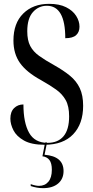

<svg xmlns="http://www.w3.org/2000/svg" viewBox="-20 -744 486 1000"><path d="M212 10Q144 10 105 -12Q66 -34 50 -65.5Q34 -97 34 -126Q34 -162 53.5 -181Q73 -200 102 -200Q102 -105 131.5 -52.5Q161 0 228 0Q282 0 311 -34.5Q340 -69 340 -138Q340 -191 322 -223Q304 -255 271.5 -278Q239 -301 193 -327Q118 -368 84 -416Q50 -464 50 -533Q50 -623 101 -673.5Q152 -724 236 -724Q289 -724 324 -706.5Q359 -689 376.5 -661.5Q394 -634 394 -605Q394 -577 376.5 -561Q359 -545 320 -545Q320 -714 224 -714Q181 -714 151.5 -681Q122 -648 122 -581Q122 -534 137.5 -504.5Q153 -475 184.5 -452.5Q216 -430 263 -404Q311 -377 344.5 -349.5Q378 -322 395.5 -285Q413 -248 413 -193Q413 -99 361 -44.5Q309 10 212 10ZM204 236Q173 236 140 225V215Q165 224 183 224Q214 224 232 202.5Q250 181 250 140Q250 106 237.5 89.5Q225 73 201 70L215 -2H225L212 62Q311 70 311 147Q311 188 282.5 212Q254 236 204 236Z"/></svg>

Font: Noto Serif Display ExtraCondensed Medium
Style: Regular
Weight: 500
Width: 2
Designer: Monotype Design Team
Foundry: Monotype Imaging Inc.
Version: Version 2.009